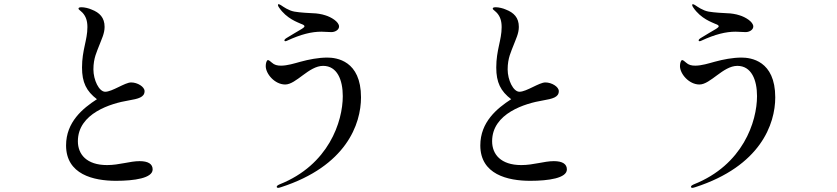

<svg xmlns="http://www.w3.org/2000/svg" viewBox="-20 -848 4040 927"><path d="M540 25C629 25 717 12 717 -30C717 -56 696 -70 654 -70C607 -70 556 -51 497 -51C398 -51 356 -103 356 -166C356 -301 516 -349 601 -363C647 -371 678 -378 678 -408C678 -429 644 -450 613 -450C583 -450 522 -405 488 -405C458 -405 431 -462 431 -513C431 -568 448 -599 460 -631C470 -658 485 -686 485 -718C485 -763 461 -787 422 -802C409 -808 388 -813 374 -813C363 -813 359 -811 359 -806C359 -802 366 -799 379 -786C395 -768 402 -747 402 -717C402 -654 376 -607 376 -522C376 -450 397 -408 448 -369C380 -325 299 -259 299 -146C299 -6 431 25 540 25Z M1358 -649C1360 -649 1362 -650 1365 -651C1434 -683 1485 -695 1532 -695C1544 -695 1567 -693 1580 -693C1598 -693 1617 -704 1617 -720C1617 -743 1578 -766 1551 -774C1534 -780 1507 -784 1492 -784C1473 -785 1429 -787 1401 -792C1373 -797 1347 -816 1338 -822C1333 -825 1328 -828 1325 -828C1323 -828 1322 -826 1322 -823C1322 -821 1324 -816 1327 -812C1364 -757 1419 -740 1433 -733C1444 -729 1450 -726 1450 -721C1450 -718 1446 -714 1438 -709C1415 -695 1388 -680 1366 -666C1357 -661 1353 -656 1353 -653C1353 -651 1355 -649 1358 -649ZM1336 56C1652 -46 1723 -249 1723 -378C1723 -556 1604 -570 1560 -570C1518 -570 1471 -561 1431 -550C1402 -542 1367 -531 1337 -531C1319 -531 1305 -534 1292 -546C1288 -549 1279 -558 1274 -558C1267 -558 1263 -542 1263 -529C1263 -491 1307 -440 1357 -440C1410 -440 1471 -530 1540 -530C1608 -530 1635 -462 1635 -384C1635 -261 1567 -52 1330 42C1319 47 1316 50 1316 55C1316 56 1318 59 1323 59C1326 59 1329 58 1336 56Z M2540 25C2629 25 2717 12 2717 -30C2717 -56 2696 -70 2654 -70C2607 -70 2556 -51 2497 -51C2398 -51 2356 -103 2356 -166C2356 -301 2516 -349 2601 -363C2647 -371 2678 -378 2678 -408C2678 -429 2644 -450 2613 -450C2583 -450 2522 -405 2488 -405C2458 -405 2431 -462 2431 -513C2431 -568 2448 -599 2460 -631C2470 -658 2485 -686 2485 -718C2485 -763 2461 -787 2422 -802C2409 -808 2388 -813 2374 -813C2363 -813 2359 -811 2359 -806C2359 -802 2366 -799 2379 -786C2395 -768 2402 -747 2402 -717C2402 -654 2376 -607 2376 -522C2376 -450 2397 -408 2448 -369C2380 -325 2299 -259 2299 -146C2299 -6 2431 25 2540 25Z M3358 -649C3360 -649 3362 -650 3365 -651C3434 -683 3485 -695 3532 -695C3544 -695 3567 -693 3580 -693C3598 -693 3617 -704 3617 -720C3617 -743 3578 -766 3551 -774C3534 -780 3507 -784 3492 -784C3473 -785 3429 -787 3401 -792C3373 -797 3347 -816 3338 -822C3333 -825 3328 -828 3325 -828C3323 -828 3322 -826 3322 -823C3322 -821 3324 -816 3327 -812C3364 -757 3419 -740 3433 -733C3444 -729 3450 -726 3450 -721C3450 -718 3446 -714 3438 -709C3415 -695 3388 -680 3366 -666C3357 -661 3353 -656 3353 -653C3353 -651 3355 -649 3358 -649ZM3336 56C3652 -46 3723 -249 3723 -378C3723 -556 3604 -570 3560 -570C3518 -570 3471 -561 3431 -550C3402 -542 3367 -531 3337 -531C3319 -531 3305 -534 3292 -546C3288 -549 3279 -558 3274 -558C3267 -558 3263 -542 3263 -529C3263 -491 3307 -440 3357 -440C3410 -440 3471 -530 3540 -530C3608 -530 3635 -462 3635 -384C3635 -261 3567 -52 3330 42C3319 47 3316 50 3316 55C3316 56 3318 59 3323 59C3326 59 3329 58 3336 56Z"/></svg>

Font: Shippori Mincho OTF Medium
Style: Regular
Weight: 500
Designer: FONTDASU
Foundry: FONTDASU / Google Inc. / but / Adobe
Version: Version 3.300;hotconv 1.0.109;makeotfexe 2.5.65596